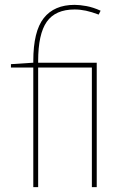

<svg xmlns="http://www.w3.org/2000/svg" viewBox="-20 -770 494 790"><path d="M117 0V-492H25V-506L117 -512V-519Q117 -641 160 -695.5Q203 -750 287 -750Q308 -750 335.5 -745Q363 -740 394 -726L386 -710Q357 -721 333.5 -726Q310 -731 287 -731Q208 -731 172.5 -680.5Q137 -630 137 -519V-512H378V0H358V-492H137V0Z"/></svg>

Font: Georama Thin
Style: Regular
Weight: 100
Designer: Jean-Baptiste Levee
Foundry: Production Type
Version: Version 1.000